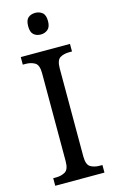

<svg xmlns="http://www.w3.org/2000/svg" viewBox="-138 -976 617 1029"><g transform="rotate(-15 170.5 -461.5)"><path d="M34 0V-42H50Q79 -42 100.5 -54.5Q122 -67 122 -113V-601Q122 -647 100.5 -659.5Q79 -672 50 -672H34V-714H307V-672H292Q261 -672 240.5 -659.5Q220 -647 220 -601V-113Q220 -67 241 -54.5Q262 -42 292 -42H307V0ZM170 -803Q146 -803 130.5 -816.5Q115 -830 115 -863Q115 -897 130.5 -910Q146 -923 170 -923Q192 -923 208.5 -910Q225 -897 225 -863Q225 -830 208.5 -816.5Q192 -803 170 -803Z"/></g></svg>

Font: Noto Serif Tamil SemiCondensed
Style: Regular
Weight: 400
Width: 4
Designer: Indian Type Foundry, Tom Grace, and the Monotype Design Team
Foundry: Monotype Imaging Inc.
Version: Version 2.004; ttfautohint (v1.8.4.7-5d5b)